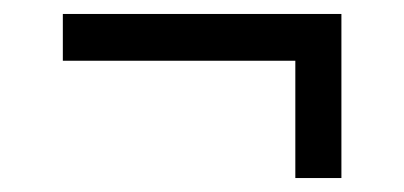

<svg xmlns="http://www.w3.org/2000/svg" viewBox="-20 -308 579 275"><path d="M403 -53V-221H70V-288H469V-53Z"/></svg>

Font: Saira Thin
Style: Regular
Weight: 400
Version: Version 1.101